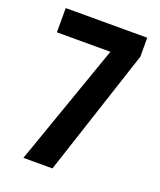

<svg xmlns="http://www.w3.org/2000/svg" viewBox="-134 -798 736 883"><g transform="rotate(20 234.5 -357.0)"><path d="M86.9 0 295.9 -595.2H34.2V-713.9H433.1V-621.1L229 0Z"/></g></svg>

Font: Open Sans Condensed
Style: Bold
Weight: 700
Width: 3
Designer: Monotype Design Team
Foundry: Monotype Imaging Inc.
Version: Version 3.003; ttfautohint (v1.8.4)